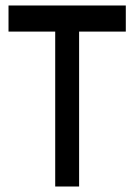

<svg xmlns="http://www.w3.org/2000/svg" viewBox="-20 -679 488 699"><path d="M438 -659V-564H268V0H181V-564H11V-659Z"/></svg>

Font: ubangla85
Style: Book
Weight: 400
Designer: Jelle Bosma - Monotype Design Team
Foundry: Monotype Imaging Inc.
Version: Version 2.003